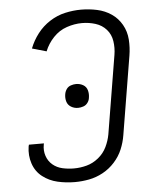

<svg xmlns="http://www.w3.org/2000/svg" viewBox="-53 -788 683 842"><g transform="rotate(-5 288.0 -367.5)"><path d="M243 8Q274 8 305.5 2Q337 -4 366.5 -20Q396 -36 419 -61.5Q442 -87 454.5 -117Q467 -147 472 -178L529 -523Q535 -559 532.5 -594.5Q530 -630 513 -660Q496 -690 468 -709Q440 -728 405.5 -735.5Q371 -743 335 -743Q300 -743 264.5 -735Q229 -727 197 -706.5Q165 -686 142 -656Q119 -626 106 -592L169 -574Q182 -607 207.5 -634Q233 -661 267 -672.5Q301 -684 334 -684Q365 -684 393.5 -675Q422 -666 441 -644.5Q460 -623 464.5 -593Q469 -563 464 -533L407 -188Q402 -160 389 -133Q376 -106 352 -86.5Q328 -67 300 -59.5Q272 -52 244 -52Q218 -52 193.5 -57.5Q169 -63 150.5 -78.5Q132 -94 124 -118Q116 -142 121 -168Q121 -170 122 -173H56Q55 -169 54 -165Q48 -126 60 -90Q72 -54 101 -31.5Q130 -9 167 -0.5Q204 8 243 8ZM285 -315Q296 -315 308 -319Q320 -323 327.5 -333.5Q335 -344 336 -355Q339 -372 334.5 -388Q330 -404 316 -412Q302 -420 285 -420Q274 -420 262 -416Q250 -412 243 -402Q236 -392 234 -380Q231 -363 235.5 -347.5Q240 -332 254 -323.5Q268 -315 285 -315Z"/></g></svg>

Font: Iosevka Sparkle Light
Style: Italic
Weight: 300
Italic angle: -9°
Designer: Belleve Invis
Foundry: Belleve Invis
Version: Version 4.5.0; ttfautohint (v1.8.3)